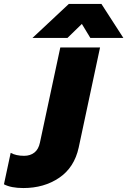

<svg xmlns="http://www.w3.org/2000/svg" viewBox="-210 -720 644 971"><path d="M138 -700H303L414 -528H247L204 -599L131 -528H-46ZM-190 212 -156 53Q-129 68 -88 68Q-57 68 -36 51.5Q-15 35 -8 1L95 -480H296L188 26Q166 127 89.5 179Q13 231 -92 231Q-154 231 -190 212Z"/></svg>

Font: Prompt ExtraBold
Style: Italic
Weight: 800
Italic angle: -12°
Designer: Katatrad Team
Foundry: CadsonDemak
Version: Version 1.001